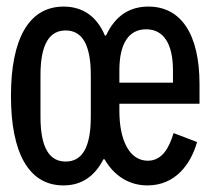

<svg xmlns="http://www.w3.org/2000/svg" viewBox="-20 -548 640 580"><path d="M178.3 -60C131 -60 102.3 -98.7 102.3 -195V-321C102.3 -417.3 131 -456 178.3 -456C225.9 -456 254.3 -417.3 254.3 -321V-195C254.3 -98.7 225.9 -60 178.3 -60ZM13.1 -258.2C13.1 -83.8 68.2 12.1 171.5 12.1C227.3 12.1 266.3 -16 292.3 -66.8H295.8C325.6 -15.6 371.1 12.1 425.4 12.1C509.9 12.1 556.5 -52.2 575.3 -119L504.3 -146C491.5 -103 470.5 -62.5 426.5 -62.5C371.1 -62.5 340.6 -123.9 340.6 -213.1V-234.7H582.7V-293.7C582.7 -444.2 527.3 -528.1 428.3 -528.1C374.3 -528.1 329.2 -503.2 300.4 -440.7H296.9C272.7 -498.2 230.1 -528.1 172.2 -528.1C67.8 -528.1 13.1 -431.8 13.1 -258.2ZM340.6 -298.3V-335.6C340.6 -415.8 368.6 -459.5 421.5 -459.5C474.1 -459.5 502.5 -415.8 502.5 -335.6V-298.3Z"/></svg>

Font: Margiela Mono Medium
Style: Regular
Weight: 500
Designer: Mike Abbink, Paul van der Laan, Pieter van Rosmalen
Foundry: Bold Monday
Version: Version 2.003 2021